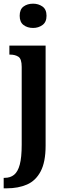

<svg xmlns="http://www.w3.org/2000/svg" viewBox="-34 -784 344 1044"><path d="M146 -632Q115 -632 94 -648Q73 -664 73 -698Q73 -733 94 -748.5Q115 -764 146 -764Q175 -764 197 -748.5Q219 -733 219 -698Q219 -664 197 -648Q175 -632 146 -632ZM-14 240V183H-8Q22 183 42.5 166.5Q63 150 73.5 111Q84 72 84 3V-420Q84 -464 66 -475.5Q48 -487 22 -487H17V-536H214V8Q214 97 187 148Q160 199 112.5 219.5Q65 240 3 240Z"/></svg>

Font: Noto Serif Tamil ExtraCondensed
Style: Bold
Weight: 700
Width: 2
Designer: Indian Type Foundry, Tom Grace, and the Monotype Design Team
Foundry: Monotype Imaging Inc.
Version: Version 2.004; ttfautohint (v1.8.4.7-5d5b)